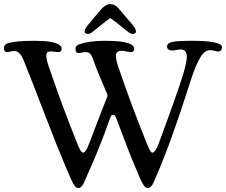

<svg xmlns="http://www.w3.org/2000/svg" viewBox="-40 -910 1122 953"><path d="M460.9 -785.2Q453.1 -778.8 443.1 -770.8Q433.1 -762.7 427.7 -758.3Q422.4 -753.9 416.3 -749.5Q410.2 -745.1 405.8 -743.4Q401.4 -741.7 397.5 -741.7Q379.9 -741.7 379.9 -753.9Q379.9 -764.6 393.1 -781.7L458.5 -859.9Q483.9 -889.6 507.3 -889.6Q530.3 -889.6 548.3 -868.7L615.7 -789.6Q634.8 -767.6 634.8 -753.9Q634.8 -741.7 617.7 -741.7Q613.8 -741.7 609.4 -743.4Q605 -745.1 598.9 -749.5Q592.8 -753.9 587.4 -758.3Q582 -762.7 572 -770.8Q562 -778.8 554.2 -785.2Q527.3 -807.1 507.3 -820.3Q489.7 -808.6 460.9 -785.2ZM868.2 -538.6Q887.2 -601.1 887.2 -628.4Q887.2 -664.6 856 -664.6Q850.1 -664.6 835.9 -661.9Q821.8 -659.2 814 -659.2Q802.2 -659.2 795.7 -664.8Q789.1 -670.4 789.1 -679.2Q789.1 -695.8 814.9 -701.7Q840.8 -707.5 913.1 -707.5Q1062 -707.5 1062 -675.3Q1062 -666.5 1056.9 -660.4Q1051.8 -654.3 1043 -654.3Q1037.6 -654.3 1025.1 -657.7Q1012.7 -661.1 1003.9 -661.1Q986.8 -661.1 972.7 -648.7Q958.5 -636.2 940.9 -599.9Q923.3 -563.5 902.8 -499Q813 -214.8 738.8 -42.5Q735.8 -36.1 731.4 -25.6Q727.1 -15.1 725.1 -10.7Q723.1 -6.3 719.7 0.7Q716.3 7.8 713.9 10.7Q711.4 13.7 707.8 17.1Q704.1 20.5 700.4 21.7Q696.8 22.9 691.9 22.9Q688.5 22.9 685.5 21.7Q682.6 20.5 679.4 17.3Q676.3 14.2 673.8 10.7Q671.4 7.3 668 1Q664.6 -5.4 661.9 -10.7Q659.2 -16.1 655 -25.4Q650.9 -34.7 647.9 -41.7Q645 -48.8 639.9 -61Q634.8 -73.2 630.9 -82Q604 -144.5 540.5 -314Q534.7 -330.1 530.8 -335.2Q526.9 -340.3 520.5 -340.3Q514.6 -340.3 510.7 -333.3Q506.8 -326.2 500 -306.2Q490.2 -277.8 479.2 -249Q468.3 -220.2 461.2 -201.7Q454.1 -183.1 442.1 -154.3Q430.2 -125.5 426.3 -116.5Q422.4 -107.4 408.9 -76.4Q395.5 -45.4 394 -42.5Q391.1 -36.1 386.7 -25.6Q382.3 -15.1 380.4 -10.7Q378.4 -6.3 375 0.7Q371.6 7.8 369.1 10.7Q366.7 13.7 363 17.1Q359.4 20.5 355.7 21.7Q352.1 22.9 347.2 22.9Q343.8 22.9 340.8 21.7Q337.9 20.5 334.7 17.3Q331.5 14.2 329.1 10.7Q326.7 7.3 323.2 1Q319.8 -5.4 317.1 -10.7Q314.5 -16.1 310.3 -25.4Q306.2 -34.7 303.2 -41.7Q300.3 -48.8 295.2 -61Q290 -73.2 286.1 -82Q247.1 -172.9 183.1 -339.8Q119.1 -506.8 92.8 -571.8Q90.3 -577.6 85 -591.6Q79.6 -605.5 77.4 -610.4Q75.2 -615.2 70.3 -625.2Q65.4 -635.3 62 -639.2Q58.6 -643.1 53.2 -648.2Q47.9 -653.3 42 -655Q36.1 -656.7 28.8 -656.7Q22 -656.7 10.7 -654.1Q-0.5 -651.4 -4.9 -651.4Q-20 -651.4 -20 -670.4Q-20 -675.8 -19.5 -679Q-19 -682.1 -14.6 -687Q-10.3 -691.9 -2 -694.8Q34.7 -707.5 131.8 -707.5Q221.7 -707.5 252 -689Q266.1 -680.7 266.1 -668.5Q266.1 -651.4 251 -651.4Q244.6 -651.4 232.2 -653.1Q219.7 -654.8 212.9 -654.8Q200.2 -654.8 195.1 -649.9Q189.9 -645 189.9 -634.3Q189.9 -615.7 201.2 -582Q270 -379.9 339.8 -207Q344.7 -193.8 347.2 -188.2Q349.6 -182.6 354.7 -172.1Q359.9 -161.6 364 -157Q368.2 -152.3 372.1 -152.3Q386.2 -152.3 402.8 -198.2Q420.4 -246.1 447.3 -314.7Q474.1 -383.3 481 -401.4Q482.9 -407.2 486.3 -414.8Q489.7 -422.4 491.7 -427.2Q493.7 -432.1 493.7 -435.5Q493.7 -439 491.9 -443.4Q490.2 -447.8 486.6 -455.6Q482.9 -463.4 480.5 -469.7Q480 -471.2 438 -571.8Q433.6 -583 428.2 -598.4Q422.9 -613.8 419.9 -621.3Q417 -628.9 412.1 -637Q407.2 -645 400.6 -648.2Q394 -651.4 383.8 -651.4Q377 -651.4 365.7 -648.9Q354.5 -646.5 350.1 -646.5Q335 -646.5 335 -665.5Q335 -670.9 335.4 -674.1Q335.9 -677.2 340.3 -682.1Q344.7 -687 353 -689.9Q403.8 -707.5 477.1 -707.5Q581.5 -707.5 611.8 -689Q626 -680.7 626 -668.5Q626 -651.4 610.8 -651.4Q604.5 -651.4 587.2 -654.8Q569.8 -658.2 563 -658.2Q550.3 -658.2 542.7 -651.6Q535.2 -645 535.2 -634.3Q535.2 -614.3 545.9 -582Q611.8 -387.7 685.1 -207Q702.6 -162.1 710.9 -154.8Q713.9 -152.3 716.8 -152.3Q723.6 -152.3 732.2 -165Q740.7 -177.7 748 -198.2Q843.8 -457.5 868.2 -538.6Z"/></svg>

Font: Cooper*
Style: Regular
Weight: 400
Designer: Owen Earl
Foundry: indestructible type*
Version: Version 0.001